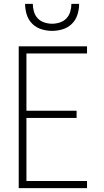

<svg xmlns="http://www.w3.org/2000/svg" viewBox="-20 -975 540 995"><path d="M77 0V-735H431V-698H117V-401H377V-364H117V-37H431V0ZM250 -815Q222 -815 194.5 -823.5Q167 -832 147 -852Q127 -872 118.5 -899.5Q110 -927 110 -955H150Q150 -935 156 -914.5Q162 -894 176 -879.5Q190 -865 210 -858.5Q230 -852 250 -852Q270 -852 290 -858.5Q310 -865 324 -879.5Q338 -894 344 -914.5Q350 -935 350 -955H390Q390 -927 381.5 -899.5Q373 -872 353 -852Q333 -832 305.5 -823.5Q278 -815 250 -815Z"/></svg>

Font: Iosevka SS18 Extralight
Style: Regular
Weight: 200
Monospace: yes
Designer: Belleve Invis
Foundry: Belleve Invis
Version: Version 25.1.1; ttfautohint (v1.8.4)